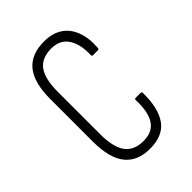

<svg xmlns="http://www.w3.org/2000/svg" viewBox="-157 -554 627 627"><g transform="rotate(-45 157.0 -240.5)"><path d="M163 6Q104 7 74 -29.5Q44 -66 44 -143V-339Q44 -415 73.5 -451Q103 -487 163 -487Q200 -487 225.5 -470.5Q251 -454 263 -422.5Q275 -391 272 -349Q272 -342 267 -342H243Q241 -342 240 -343.5Q239 -345 239 -347Q241 -396 222 -425Q203 -454 163 -454Q119 -454 98.5 -426.5Q78 -399 78 -338V-144Q78 -83 98.5 -55Q119 -27 163 -27Q204 -27 222.5 -55Q241 -83 239 -139Q239 -145 243 -145H267Q272 -145 272 -140Q273 -69 247 -32Q221 5 163 6Z"/></g></svg>

Font: Sofia Sans Extra Condensed ExtraLight
Style: Regular
Weight: 250
Designer: Botio Nikoltchev, Ani Petrova
Foundry: lettersoup
Version: Version 4.101